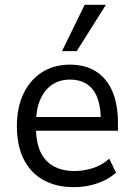

<svg xmlns="http://www.w3.org/2000/svg" viewBox="-20 -767 556 796"><path d="M287 9Q214 9 161 -20Q108 -49 79 -105.5Q50 -162 50 -244Q50 -321 77 -378Q104 -435 153.5 -467Q203 -499 270 -499Q334 -499 378.5 -470.5Q423 -442 446 -388Q469 -334 469 -257V-225H112V-282H415L398 -265Q398 -353 365.5 -395Q333 -437 270 -437Q227 -437 195.5 -415.5Q164 -394 146.5 -353.5Q129 -313 129 -254V-241Q129 -178 147.5 -138Q166 -98 202 -78Q238 -58 289 -58Q326 -58 363.5 -69.5Q401 -81 433 -109L461 -51Q427 -21 381 -6Q335 9 287 9ZM237 -555 331 -747H419L298 -555Z"/></svg>

Font: Nunito Sans 10pt SemiCondensed
Style: Regular
Weight: 400
Width: 4
Designer: Vernon Adams
Foundry: Vernon Adams
Version: Version 3.101;gftools[0.9.27]